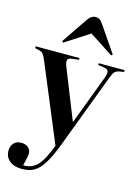

<svg xmlns="http://www.w3.org/2000/svg" viewBox="-149 -864 856 1174"><g transform="rotate(15 279.0 -277.0)"><path d="M153.8 -581.1 146 -588.9 258.8 -754.9Q278.8 -784.2 307.1 -784.2Q321.8 -784.2 332.3 -777.1Q342.8 -770 356 -750L465.8 -589.8L458 -582L307.1 -680.2ZM108.9 230Q59.1 230 30.5 206.1Q2 182.1 2 143.1Q2 113.8 18.8 95Q35.6 76.2 65.9 76.2Q93.8 76.2 110.4 90.3Q127 104.5 127 127.9Q127 149.4 111.8 206.1Q131.8 207 147.7 203.1Q163.6 199.2 182.9 187Q202.1 174.8 220.9 146.7Q239.7 118.7 257.8 75.2L272 40L70.8 -442.9Q58.1 -473.6 49.8 -483.6Q41.5 -493.7 25.9 -498L-2.9 -504.9L-2 -516.1H274.9V-504.9L231.9 -500Q210 -497.6 204.8 -486.6Q199.7 -475.6 210 -446.8L335.9 -130.9H338.9L457 -444.8Q466.8 -474.1 460.9 -485.1Q455.1 -496.1 431.2 -500L396 -504.9L397 -516.1H561V-504.9L532.2 -500Q512.2 -496.1 502.7 -486.1Q493.2 -476.1 481.9 -445.8L306.2 20Q274.4 105 245.6 150.1Q216.8 195.3 185.8 212.6Q154.8 230 108.9 230Z"/></g></svg>

Font: Display Semibold
Style: Regular
Weight: 600
Designer: Latin by Veronika Burian and Jose Scaglione. Greek by Irene Vlachou. Cyrillic by Vera Evstafieva.
Foundry: TypeTogether
Version: Version 3.002